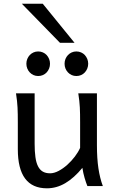

<svg xmlns="http://www.w3.org/2000/svg" viewBox="-20 -999 619 1031"><path d="M449.2 0Q445.8 -8.3 441.9 -19.5Q438 -30.8 434.3 -43.5Q430.7 -56.2 427.5 -70.1Q424.3 -84 422.4 -97.7Q377.9 -43.5 330.8 -15.6Q283.7 12.2 231.9 12.2Q75.7 12.2 75.7 -197.8V-341.8Q75.7 -365.2 75.4 -384.3Q75.2 -403.3 74.2 -421.1Q73.2 -439 71.3 -457.5Q69.3 -476.1 65.9 -498H166V-227.1Q166 -185.5 170.2 -155.5Q174.3 -125.5 184.1 -106.2Q193.8 -86.9 209.7 -77.6Q225.6 -68.4 249 -68.4Q270.5 -68.4 294.9 -81.3Q319.3 -94.2 341.6 -114.3Q363.8 -134.3 382.1 -158.4Q400.4 -182.6 410.2 -205.1V-341.8Q410.2 -365.7 409.9 -385Q409.7 -404.3 408.7 -421.9Q407.7 -439.5 405.8 -457.5Q403.8 -475.6 400.4 -498H500.5V-219.7Q500.5 -148.4 508.5 -95Q516.6 -41.5 532.2 0ZM121.6 -656.7Q121.6 -670.4 126.5 -682.4Q131.3 -694.3 139.9 -703.4Q148.4 -712.4 159.9 -717.5Q171.4 -722.7 185.1 -722.7Q198.7 -722.7 210.4 -717.5Q222.2 -712.4 230.5 -703.4Q238.8 -694.3 243.7 -682.4Q248.5 -670.4 248.5 -656.7Q248.5 -643.1 243.7 -631.1Q238.8 -619.1 230.5 -610.1Q222.2 -601.1 210.4 -595.9Q198.7 -590.8 185.1 -590.8Q171.4 -590.8 159.9 -595.9Q148.4 -601.1 139.9 -610.1Q131.3 -619.1 126.5 -631.1Q121.6 -643.1 121.6 -656.7ZM326.7 -656.7Q326.7 -670.4 331.5 -682.4Q336.4 -694.3 345 -703.4Q353.5 -712.4 365 -717.5Q376.5 -722.7 390.1 -722.7Q403.8 -722.7 415.5 -717.5Q427.2 -712.4 435.5 -703.4Q443.8 -694.3 448.7 -682.4Q453.6 -670.4 453.6 -656.7Q453.6 -643.1 448.7 -631.1Q443.8 -619.1 435.5 -610.1Q427.2 -601.1 415.5 -595.9Q403.8 -590.8 390.1 -590.8Q376.5 -590.8 365 -595.9Q353.5 -601.1 345 -610.1Q336.4 -619.1 331.5 -631.1Q326.7 -643.1 326.7 -656.7ZM209.5 -979 380.4 -769H302.2L97.2 -979Z"/></svg>

Font: Andika APac
Style: Regular
Weight: 400
Designer: Victor Gaultney, Annie Olsen, Julie Remington, Don Collingsworth, Eric Hays, Becca Hirsbrunner
Foundry: SIL International
Version: Version 5.000